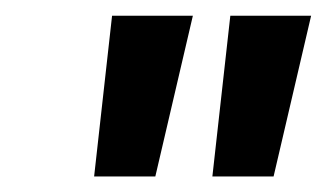

<svg xmlns="http://www.w3.org/2000/svg" viewBox="-20 -817 417 245"><path d="M100.1 -591.8 123 -796.9H226.1L178.2 -591.8ZM251 -591.8 273.9 -796.9H377L329.1 -591.8Z"/></svg>

Font: SVN-Poppins Medium
Style: Italic
Weight: 500
Italic angle: -10°
Designer: Ninad Kale (Devanagari), Jonny Pinhorn (Latin)
Foundry: Indian Type Foundry
Version: Version 3.002 2017